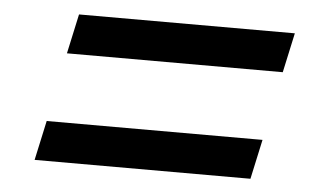

<svg xmlns="http://www.w3.org/2000/svg" viewBox="-35 -575 731 444"><g transform="rotate(5 330.0 -353.0)"><path d="M132 -525H633L613 -433H112ZM79 -273H580L560 -181H59Z"/></g></svg>

Font: Application Medium
Style: Italic
Weight: 500
Italic angle: -12°
Designer: Wei Huang
Foundry: Wei Huang
Version: Version 0.012